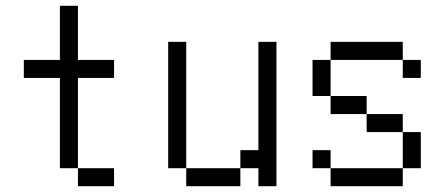

<svg xmlns="http://www.w3.org/2000/svg" viewBox="-20 -645 1540 665"><path d="M375 0V-62.5H250V0ZM375 -375V-437.5H250V-625H187.5V-437.5H62.5V-375H187.5V-62.5H250V-375Z M625 -62.5V0H812.5V-62.5ZM625 -62.5V-500H562.5V-62.5ZM875 -62.5V0H937.5Q937.5 0 937.5 -500H875Q875 -500 875 -125H812.5V-62.5Z M1437.5 -375V-437.5H1375V-375ZM1125 -62.5V0H1375V-62.5ZM1125 -62.5V-125H1062.5V-62.5ZM1375 -62.5H1437.5Q1437.5 -62.5 1437.5 -187.5H1375Q1375 -187.5 1375 -62.5ZM1375 -187.5V-250H1250V-187.5ZM1250 -250V-312.5H1125V-250ZM1125 -312.5Q1125 -312.5 1125 -437.5H1062.5Q1062.5 -437.5 1062.5 -312.5ZM1125 -437.5H1375V-500H1125Z"/></svg>

Font: Unifont
Style: Regular
Weight: 500
Version: Version 13.0.05